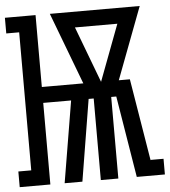

<svg xmlns="http://www.w3.org/2000/svg" viewBox="-67 -783 735 830"><g transform="rotate(-5 300.0 -367.5)"><path d="M-15 0V-68H41V-667H-15V-735H118V-423H298L180 -735H570L452 -423H500L559 -65V-68H615V0H493L435 -354H413V0H337V-354H315L257 0H180L239 -354H118V0ZM375 -423 467 -667H283Z"/></g></svg>

Font: Iosevka Slab Extended
Style: Regular
Weight: 400
Width: 7
Monospace: yes
Designer: Belleve Invis
Foundry: Belleve Invis
Version: Version 11.1.1; ttfautohint (v1.8.3)